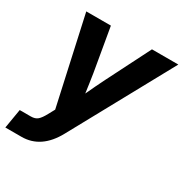

<svg xmlns="http://www.w3.org/2000/svg" viewBox="-180 -646 938 980"><g transform="rotate(30 289.0 -156.0)"><path d="M-13.2 204.1 5.9 90.3H71.3Q96.7 90.3 111.1 77.6Q125.5 64.9 141.1 35.6L161.6 -2L48.3 -515.6H193.4L237.3 -260.7Q241.7 -233.4 245.6 -205.6Q249.5 -177.7 253.4 -149.9Q279.3 -206.1 306.6 -260.7L435.5 -515.6H590.8L265.1 79.6Q197.3 204.1 82 204.1Z"/></g></svg>

Font: Inter Display
Style: Bold Italic
Weight: 700
Italic angle: -9.39999°
Designer: Rasmus Andersson
Foundry: rsms
Version: Version 4.000;git-a52131595